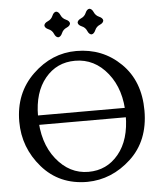

<svg xmlns="http://www.w3.org/2000/svg" viewBox="-61 -978 891 1042"><g transform="rotate(-5 384.5 -457.5)"><path d="M373 9.8Q220.2 9.8 126.5 -98.1Q32.7 -206.1 32.7 -347.7Q32.7 -503.4 136.5 -603.3Q240.2 -703.1 374 -703.1Q517.1 -703.1 616 -606.4Q714.8 -509.8 714.8 -348.6Q714.8 -184.6 610.6 -88.1Q506.3 8.3 373 9.8ZM383.8 -43.9Q483.9 -43.9 547.6 -121.3Q611.3 -198.7 611.3 -332.5Q611.3 -473.1 540 -562Q468.8 -650.9 362.8 -650.9Q262.7 -650.9 199.7 -574.7Q136.7 -498.5 136.7 -369.1Q136.7 -223.6 208.5 -133.8Q280.3 -43.9 383.8 -43.9ZM671.9 -321.3H76.2V-372.6H671.9ZM464.8 -785.6Q451.2 -787.1 443.1 -806.4Q435.1 -825.7 415.8 -833.7Q396.5 -841.8 395 -855.5Q396.5 -869.1 415.8 -877.4Q435.1 -885.7 443.1 -904.8Q451.2 -923.8 464.8 -925.3Q478.5 -923.8 486.8 -904.8Q495.1 -885.7 514.2 -877.4Q533.2 -869.1 534.7 -855.5Q533.2 -841.8 514.2 -833.7Q495.1 -825.7 486.8 -806.4Q478.5 -787.1 464.8 -785.6ZM283.7 -785.6Q270 -787.1 262 -806.4Q253.9 -825.7 234.6 -833.7Q215.3 -841.8 213.9 -855.5Q215.3 -869.1 234.6 -877.4Q253.9 -885.7 262 -904.8Q270 -923.8 283.7 -925.3Q297.4 -923.8 305.7 -904.8Q314 -885.7 333 -877.4Q352.1 -869.1 353.5 -855.5Q352.1 -841.8 333 -833.7Q314 -825.7 305.7 -806.4Q297.4 -787.1 283.7 -785.6Z"/></g></svg>

Font: Almanac
Style: Regular
Weight: 400
Designer: Eden's Almanac
Version: Version 3.501;March 28, 2021;FontCreator 13.0.0.2683 64-bit